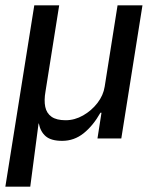

<svg xmlns="http://www.w3.org/2000/svg" viewBox="-23 -517 579 717"><path d="M-3 180 105 -497H198L147 -176Q141 -142 146 -118Q151 -94 169.5 -81Q188 -68 222 -68Q256 -68 287.5 -86Q319 -104 341 -132.5Q363 -161 368 -194L416 -497H509L430 0H341L356 -96H352Q325 -48 289.5 -19.5Q254 9 209 9Q168 9 148 -8Q128 -25 122 -56H121L90 180Z"/></svg>

Font: Nunito Sans 7pt SemiCondensed Medium
Style: Italic
Weight: 500
Width: 4
Italic angle: -9°
Designer: Vernon Adams
Foundry: Vernon Adams
Version: Version 3.101;gftools[0.9.27]